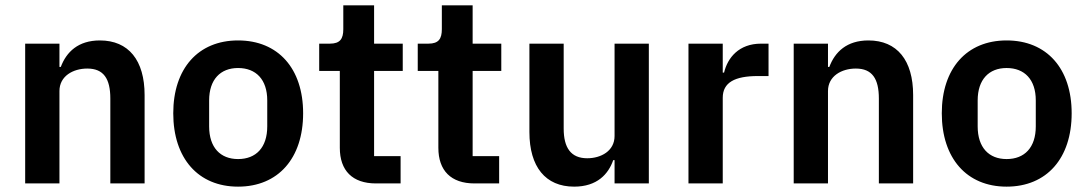

<svg xmlns="http://www.w3.org/2000/svg" viewBox="-20 -685 4061 717"><path d="M202 0V-345C202 -401 253 -429 306 -429C367 -429 392 -391 392 -317V0H520V-330C520 -460 460 -534 353 -534C272 -534 228 -491 207 -435H202V-522H74V0Z M869 12C1019 12 1112 -94 1112 -262C1112 -429 1019 -534 869 -534C720 -534 627 -429 627 -262C627 -94 720 12 869 12ZM869 -91C803 -91 761 -134 761 -213V-310C761 -388 803 -431 869 -431C936 -431 978 -388 978 -310V-213C978 -134 936 -91 869 -91Z M1384 0H1476V-102H1377V-420H1484V-522H1377V-665H1262V-576C1262 -540 1250 -522 1212 -522H1172V-420H1249V-133C1249 -48 1296 0 1384 0Z M1752 0H1844V-102H1745V-420H1852V-522H1745V-665H1630V-576C1630 -540 1618 -522 1580 -522H1540V-420H1617V-133C1617 -48 1664 0 1752 0Z M2275 0H2403V-522H2275V-177C2275 -121 2224 -94 2173 -94C2112 -94 2085 -133 2085 -205V-522H1957V-192C1957 -62 2017 12 2124 12C2210 12 2252 -35 2270 -87H2275Z M2679 0V-320C2679 -377 2724 -401 2810 -401H2850V-522H2822C2739 -522 2697 -469 2684 -414H2679V-522H2551V0Z M3072 0V-345C3072 -401 3123 -429 3176 -429C3237 -429 3262 -391 3262 -317V0H3390V-330C3390 -460 3330 -534 3223 -534C3142 -534 3098 -491 3077 -435H3072V-522H2944V0Z M3739 12C3889 12 3982 -94 3982 -262C3982 -429 3889 -534 3739 -534C3590 -534 3497 -429 3497 -262C3497 -94 3590 12 3739 12ZM3739 -91C3673 -91 3631 -134 3631 -213V-310C3631 -388 3673 -431 3739 -431C3806 -431 3848 -388 3848 -310V-213C3848 -134 3806 -91 3739 -91Z"/></svg>

Font: IBM Plex Thai SemiBold
Style: Regular
Weight: 600
Designer: Mike Abbink, Paul van der Laan, Pieter van Rosmalen, Ben Mitchell, Mark Frömberg
Foundry: Bold Monday
Version: Version 1.0